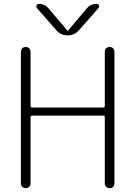

<svg xmlns="http://www.w3.org/2000/svg" viewBox="-20 -973 700 993"><path d="M88 -25V-705Q88 -716 95 -723Q102 -730 113 -730Q124 -730 131 -723Q138 -716 138 -705V-426Q138 -417 147 -417H513Q522 -417 522 -426V-705Q522 -716 529 -723Q536 -730 547 -730Q558 -730 565 -723Q572 -716 572 -705V-25Q572 -14 565 -7Q558 0 547 0Q536 0 529 -7Q522 -14 522 -25V-367Q522 -375 513 -375H147Q138 -375 138 -367V-25Q138 -14 131 -7Q124 0 113 0Q102 0 95 -7Q88 -14 88 -25ZM430 -931Q449 -953 479 -953Q488 -953 491.5 -945.5Q495 -938 489 -931L388 -816Q365 -790 330 -790Q295 -790 272 -816L171 -931Q166 -937 169.5 -945Q173 -953 181 -953Q211 -953 230 -931L328 -815Q329 -814 330 -814L332 -815Z"/></svg>

Font: Rounded Mplus 1c Light
Style: Regular
Weight: 300
Version: Version 1.059.20150529